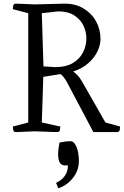

<svg xmlns="http://www.w3.org/2000/svg" viewBox="-20 -720 675 1047"><path d="M65 0Q54 0 52 -12.5Q50 -25 50 -30L134 -52V-648L50 -670Q50 -675 52 -687.5Q54 -700 65 -700Q65 -700 71 -700Q77 -700 99 -699Q121 -698 168 -696L324 -700Q388 -702 433.5 -675Q479 -648 503.5 -604Q528 -560 528 -508Q528 -474 511 -439Q494 -404 461 -375Q428 -346 379 -330Q390 -323 402 -310.5Q414 -298 427 -276L555 -52L635 -30Q635 -25 633 -12.5Q631 0 620 0H489L345 -272Q327 -304 310 -316L216 -301L208 -52L309 -30Q309 -25 307 -12.5Q305 0 294 0Q294 0 266 -0.5Q238 -1 168 -4Q121 -2 99 -1Q77 0 71 0Q65 0 65 0ZM280 -354Q341 -354 378.5 -377Q416 -400 433.5 -436Q451 -472 451 -510Q451 -547 435 -580.5Q419 -614 385 -636Q351 -658 298 -658L208 -648L217 -358ZM298 307 286 277Q316 263 333 239.5Q350 216 350 186V181Q345 182 342 182Q339 182 334 182Q297 182 297 122Q297 108 299 91.5Q301 75 305 57Q319 54 335 52Q351 50 364 50Q384 50 397 80.5Q410 111 410 159Q410 209 378.5 249.5Q347 290 298 307Z"/></svg>

Font: Mate
Style: Regular
Weight: 400
Designer: Eduardo Rodriguez Tunni
Foundry: Eduardo Rodriguez Tunni
Version: Version 1.003; ttfautohint (v1.8.4.7-5d5b);gftools[0.9.24]